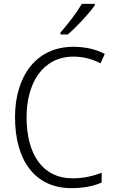

<svg xmlns="http://www.w3.org/2000/svg" viewBox="-20 -1060 592 997"><path d="M472 -1032V-1040H405C379 -995 333 -935 294 -891V-881H332C378 -920 442 -989 472 -1032ZM362 -766C411 -766 458 -754 502 -731L524 -780C476 -805 421 -817 361 -817C163 -817 58 -658 58 -452C58 -226 162 -83 351 -83C416 -83 466 -94 508 -112V-163C466 -147 417 -134 357 -134C201 -134 118 -259 118 -451C118 -629 202 -766 362 -766Z"/></svg>

Font: Noto Sans Kannada UI SemiCondensed Light
Style: Regular
Weight: 300
Width: 4
Designer: Jelle Bosma - Monotype Design Team
Foundry: Monotype Imaging Inc.
Version: Version 2.005